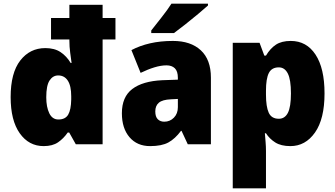

<svg xmlns="http://www.w3.org/2000/svg" viewBox="-20 -837 1827 1046"><path d="M218 -41Q137 -41 87.5 -111Q38 -181 38 -308Q38 -440 90.5 -507.5Q143 -575 227 -575Q277 -575 310 -553Q343 -531 365 -494H370Q367 -516 362.5 -549Q358 -582 358 -616V-622H258V-739H358V-811H539V-739H609V-622H539V-51H393L357 -115H349Q326 -82 296 -61.5Q266 -41 218 -41ZM298 -186Q336 -186 351.5 -212.5Q367 -239 368 -295V-313Q368 -369 349.5 -397.5Q331 -426 297 -426Q268 -426 250 -398.5Q232 -371 232 -307Q232 -254 248.5 -220Q265 -186 298 -186Z M922 -614Q1019 -614 1074 -563Q1129 -512 1129 -414V-51H1003L969 -124H966Q934 -81 897.5 -61Q861 -41 798 -41Q727 -41 685.5 -89.5Q644 -138 644 -220Q644 -309 700.5 -352Q757 -395 864 -400L949 -403V-413Q949 -449 932.5 -465Q916 -481 887 -481Q857 -481 821 -470Q785 -459 746 -440L696 -564Q741 -588 797.5 -601Q854 -614 922 -614ZM911 -296Q865 -294 845.5 -277.5Q826 -261 826 -230Q826 -201 839.5 -187.5Q853 -174 875 -174Q906 -174 927.5 -196Q949 -218 949 -253V-298ZM1113 -807Q1093 -789 1059.5 -761Q1026 -733 990 -704.5Q954 -676 928 -657H804V-671Q829 -703 861 -743.5Q893 -784 914 -817H1113Z M1564 -614Q1650 -614 1699 -539.5Q1748 -465 1748 -328Q1748 -189 1696 -115Q1644 -41 1562 -41Q1511 -41 1479.5 -61Q1448 -81 1429 -111H1423Q1425 -86 1427 -62Q1429 -38 1429 -14V189H1248V-604H1394L1420 -534H1429Q1452 -573 1483 -593.5Q1514 -614 1564 -614ZM1499 -470Q1460 -470 1444.5 -439Q1429 -408 1429 -343V-322Q1429 -256 1444 -223Q1459 -190 1499 -190Q1532 -190 1548.5 -222.5Q1565 -255 1565 -328Q1565 -403 1548 -436.5Q1531 -470 1499 -470Z"/></svg>

Font: Noto Sans Tamil UI SemiCondensed Black
Style: Regular
Weight: 900
Width: 4
Designer: Jelle Bosma - Monotype Design Team
Foundry: Monotype Imaging Inc.
Version: Version 2.004; ttfautohint (v1.8.4.7-5d5b)